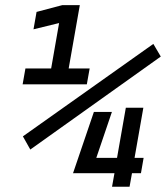

<svg xmlns="http://www.w3.org/2000/svg" viewBox="-20 -713 634 733"><path d="M407.7 0H474.6L483.9 -51.8H518.1L528.3 -110.4H493.7L527.3 -301.8H460.4L426.8 -110.4H347.7L407.2 -285.6H338.4L259.3 -53.2L258.3 -51.8H417ZM66.4 -391.1H311.5L322.3 -451.7H242.2L284.7 -693.4H217.8L119.6 -667.5L107.9 -601.1L205.6 -625L175.3 -451.7H77.1ZM95.7 -142.1 593.8 -497.1 565.4 -545.4 67.4 -192.4Z"/></svg>

Font: Cascadia Code PL SemiLight
Style: Italic
Weight: 350
Italic angle: -10°
Monospace: yes
Designer: Aaron Bell
Foundry: Saja Typeworks
Version: Version 2404.023